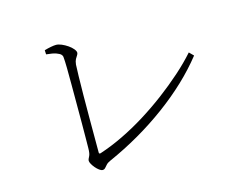

<svg xmlns="http://www.w3.org/2000/svg" viewBox="-91 -805 1182 930"><g transform="rotate(-15 500.0 -340.0)"><path d="M196 -651Q213 -656 229 -659Q245 -662 255 -662Q267 -662 282.5 -655.5Q298 -649 312.5 -639Q327 -629 336 -618Q345 -607 345 -599Q345 -593 340.5 -586.5Q336 -580 331 -571Q326 -562 324 -545Q323 -528 322 -487Q321 -446 320.5 -392Q320 -338 320 -282Q320 -226 320 -179Q320 -132 320 -105Q320 -97 328 -99Q386 -118 446 -147Q506 -176 564.5 -212.5Q623 -249 677.5 -290Q732 -331 780.5 -374Q829 -417 867 -460L888 -439Q797 -324 660.5 -223.5Q524 -123 364 -52Q350 -46 343 -38Q336 -30 330.5 -24Q325 -18 317 -18Q310 -18 300.5 -25Q291 -32 282.5 -42Q274 -52 268.5 -62Q263 -72 263 -78Q263 -86 270 -98Q277 -110 277 -139Q277 -152 277.5 -185Q278 -218 278 -263.5Q278 -309 278 -358.5Q278 -408 278 -455.5Q278 -503 277.5 -540Q277 -577 275 -596Q275 -602 269 -608.5Q263 -615 246.5 -621Q230 -627 197 -630Z"/></g></svg>

Font: Noto Serif HK
Style: Regular
Weight: 200
Designer: Ryoko NISHIZUKA 西塚涼子 (kana & ideographs); Frank Grießhammer (Latin, Greek & Cyrillic); Wenlong ZHANG 张文龙 (bopomofo); San
Foundry: Adobe
Version: Version 2.001;hotconv 1.1.0;makeotfexe 2.6.0